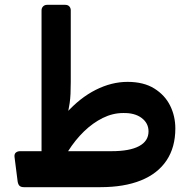

<svg xmlns="http://www.w3.org/2000/svg" viewBox="-20 -770 791 795"><path d="M79 5Q67 5 61 -0.5Q55 -6 53 -19L40 -121Q39 -133 46 -138.5Q53 -144 63 -144H154Q197 -238 254 -301.5Q311 -365 376.5 -398Q442 -431 508 -431Q575 -431 619 -403.5Q663 -376 684.5 -332.5Q706 -289 706 -238Q706 -160 669.5 -105.5Q633 -51 563.5 -23Q494 5 396 5ZM262 -144H442Q517 -144 556 -165Q595 -186 595 -226Q595 -260 566.5 -281.5Q538 -303 490 -302Q447 -302 405.5 -281.5Q364 -261 327.5 -225.5Q291 -190 262 -144ZM152 -115V-727Q152 -737 158.5 -743.5Q165 -750 175 -750H250Q261 -750 267 -743.5Q273 -737 273 -727V-431Q273 -403 272 -382Q271 -361 268.5 -343.5Q266 -326 262.5 -309Q259 -292 254.5 -270.5Q250 -249 244 -221Z"/></svg>

Font: Rubik Light SemiBold
Style: Regular
Weight: 600
Version: Version 2.300;gftools[0.9.30]